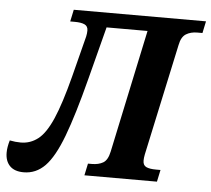

<svg xmlns="http://www.w3.org/2000/svg" viewBox="-92 -770 918 836"><g transform="rotate(5 367.5 -352.0)"><path d="M41 10Q1 10 -19.5 -11Q-40 -32 -40 -69Q-40 -93 -31 -123Q-6 -118 17 -118Q59 -118 92.5 -144Q126 -170 155 -236.5Q184 -303 215 -423L261 -603Q264 -617 264 -629Q264 -648 249 -655Q234 -662 206 -662H186L197 -714H775L764 -662H741Q713 -662 692.5 -649.5Q672 -637 665 -601L560 -113Q557 -98 557 -86Q557 -66 571.5 -59Q586 -52 615 -52H634L623 0H306L317 -52H334Q363 -52 383 -63.5Q403 -75 411 -113L525 -650H346L286 -418Q245 -259 209.5 -165Q174 -71 134.5 -30.5Q95 10 41 10Z"/></g></svg>

Font: Noto Serif SemiCondensed
Style: Bold Italic
Weight: 700
Width: 4
Italic angle: -12°
Designer: Monotype Design Team
Foundry: Monotype Imaging Inc.
Version: Version 2.014